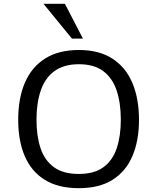

<svg xmlns="http://www.w3.org/2000/svg" viewBox="-20 -985 831 1015"><path d="M397 9.8Q287.6 9.8 216.6 -34.4Q145.5 -78.6 110.8 -159.9Q76.2 -241.2 76.2 -352.1Q76.2 -465.3 111.8 -548.1Q147.5 -630.9 218.8 -675.8Q290 -720.7 397.5 -720.7Q502.9 -720.7 573.5 -675.5Q644 -630.4 679.4 -547.4Q714.8 -464.4 714.8 -351.1Q714.8 -242.2 680.4 -160.9Q646 -79.6 575.7 -34.9Q505.4 9.8 397 9.8ZM396 -65.4Q478.5 -65.4 527.1 -101.3Q575.7 -137.2 597.2 -201.7Q618.7 -266.1 618.7 -351.6Q618.7 -440.4 596.7 -506.3Q574.7 -572.3 525.9 -608.9Q477.1 -645.5 397 -645.5Q317.4 -645.5 267.8 -609.1Q218.3 -572.8 195.6 -506.8Q172.9 -440.9 172.9 -351.6Q172.9 -266.1 194.3 -201.7Q215.8 -137.2 264.9 -101.3Q314 -65.4 396 -65.4ZM360.4 -780.8 210 -964.8H323.2L418.5 -780.8Z"/></svg>

Font: Comme
Style: Regular
Weight: 400
Designer: Vernon Adams
Foundry: Vernon Adams
Version: Version 1.000;gftools[0.9.27]